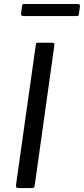

<svg xmlns="http://www.w3.org/2000/svg" viewBox="-20 -960 428 980"><path d="M247.5 -742Q260.2 -742 257.2 -726.6L157.3 -14.3Q156 -4.8 153.1 -2.4Q150.3 0 139.8 0H75.2Q65.8 0 63.3 -4.3Q60.8 -8.6 61.8 -16.5L162.7 -730.8Q163.9 -738.2 166 -740.1Q168 -742 173.9 -742ZM388.2 -927.8 382.7 -888.1Q381.7 -881.7 379.1 -879.9Q376.5 -878.1 368 -878.1H98.6Q92.1 -878.1 89.3 -882.3Q86.5 -886.4 87.5 -892.3L92.7 -931.3Q94 -936.2 95.4 -937.9Q96.8 -939.5 100.2 -939.5H379.9Q383.5 -939.5 386.3 -935.5Q389.2 -931.5 388.2 -927.8Z"/></svg>

Font: Libre Franklin Thin
Style: Italic
Weight: 100
Italic angle: -8°
Designer: Pablo Impallari, Rodrigo Fuenzalida, Nhung Nguyen
Foundry: Impallari Type
Version: Version 3.000